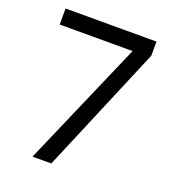

<svg xmlns="http://www.w3.org/2000/svg" viewBox="-131 -812 813 911"><g transform="rotate(20 275.5 -357.0)"><path d="M412 -633H44V-714H503V-643L232 0H137Z"/></g></svg>

Font: uoriya05
Style: Book
Weight: 400
Designer: Jelle Bosma - Monotype Design Team
Foundry: Monotype Imaging Inc.
Version: Version 2.003